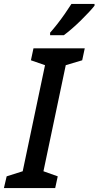

<svg xmlns="http://www.w3.org/2000/svg" viewBox="-43 -961 503 981"><path d="M-23 0 -9 -60 73 -86 187 -628 115 -653 128 -714H390L377 -653L293 -628L179 -86L252 -60L239 0ZM213 -794Q230 -813 250 -838.5Q270 -864 289 -891.5Q308 -919 322 -941H440V-932Q430 -919 411 -898.5Q392 -878 369.5 -856Q347 -834 324.5 -814.5Q302 -795 283 -781H213Z"/></svg>

Font: Noto Sans Display Medium
Style: Italic
Weight: 500
Italic angle: -12°
Designer: Monotype Design Team
Foundry: Monotype Imaging Inc.
Version: Version 2.003